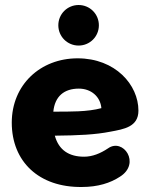

<svg xmlns="http://www.w3.org/2000/svg" viewBox="-20 -736 602 767"><path d="M307 11C371 11 421 -5 459 -30C544 -83 472 -187 411 -143C381 -123 349 -110 316 -110C256 -110 215 -136 199 -194C294 -195 360 -198 421 -210C475 -220 533 -229 533 -294C533 -397 441 -503 290 -503C141 -503 27 -397 27 -246C27 -91 135 13 307 11ZM294 -554C339 -554 375 -590 375 -635C375 -680 339 -716 294 -716C249 -716 213 -680 213 -635C213 -590 249 -554 294 -554ZM193 -290C199 -351 236 -382 295 -382C344 -382 381 -350 385 -304C330 -289 260 -290 193 -290Z"/></svg>

Font: SN Pro Heavy
Style: Regular
Weight: 800
Designer: Tobias Whetton
Foundry: Supernotes
Version: Version 1.001;Glyphs 3.2 (3249)